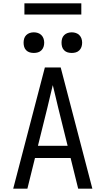

<svg xmlns="http://www.w3.org/2000/svg" viewBox="-20 -1144 640 1164"><path d="M60 0 188 -490 252 -735H348L412 -490L540 0H454L408 -186H192L146 0ZM390 -260 333 -490Q325 -525 316.5 -559.5Q308 -594 300 -628Q292 -594 283.5 -559.5Q275 -525 267 -490L210 -260ZM415 -823Q402 -823 390 -826.5Q378 -830 369 -839Q360 -848 356.5 -860Q353 -872 353 -885Q353 -898 356.5 -910Q360 -922 369 -931Q378 -940 390 -944Q402 -948 415 -948Q428 -948 440 -944Q452 -940 461 -931Q470 -922 474 -910Q478 -898 478 -885Q478 -872 474 -860Q470 -848 461 -839Q452 -830 440 -826.5Q428 -823 415 -823ZM185 -823Q172 -823 160 -826.5Q148 -830 139 -839Q130 -848 126.5 -860Q123 -872 123 -885Q123 -898 126.5 -910Q130 -922 139 -931Q148 -940 160 -944Q172 -948 185 -948Q198 -948 210 -944Q222 -940 231 -931Q240 -922 244 -910Q248 -898 248 -885Q248 -872 244 -860Q240 -848 231 -839Q222 -830 210 -826.5Q198 -823 185 -823ZM473 -1056H128V-1124H473Z"/></svg>

Font: Iosevka Aile
Style: Regular
Weight: 400
Designer: Belleve Invis
Foundry: Belleve Invis
Version: Version 28.0.1; ttfautohint (v1.8.4)